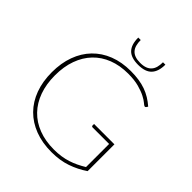

<svg xmlns="http://www.w3.org/2000/svg" viewBox="-239 -1051 1216 1216"><g transform="rotate(45 369.0 -443.0)"><path d="M668 -69Q616 -33.5 556 -12.8Q496 8 420.5 8Q338 8 272 -17.2Q206 -42.5 159.8 -89.2Q113.5 -136 89 -202.5Q64.5 -269 64.5 -351.5Q64.5 -434 88.8 -500.2Q113 -566.5 158.5 -613.5Q204 -660.5 268.5 -685.8Q333 -711 413.5 -711Q453 -711 486.2 -706Q519.5 -701 548 -690.8Q576.5 -680.5 601.8 -665Q627 -649.5 650.5 -629L643.5 -618.5Q639.5 -612.5 632 -614.5Q627 -616 613.8 -627.5Q600.5 -639 575 -652.2Q549.5 -665.5 509.8 -676.5Q470 -687.5 413 -687.5Q339.5 -687.5 280.2 -664.5Q221 -641.5 179.2 -598Q137.5 -554.5 115 -492.2Q92.5 -430 92.5 -351.5Q92.5 -273.5 115 -211Q137.5 -148.5 179.8 -104.8Q222 -61 282.8 -37.8Q343.5 -14.5 420 -14.5Q454.5 -14.5 484.2 -19Q514 -23.5 540.5 -32Q567 -40.5 592 -52.5Q617 -64.5 642.5 -80V-287H494Q490.5 -287 488 -289.5Q485.5 -292 485.5 -295V-309H668ZM418 -771Q354.5 -771 325.5 -801.2Q296.5 -831.5 296.5 -894H318.5Q318.5 -869 323.8 -849.5Q329 -830 340.8 -816.5Q352.5 -803 371.5 -796Q390.5 -789 418 -789Q445.5 -789 464.5 -796Q483.5 -803 495.5 -816.5Q507.5 -830 512.8 -849.5Q518 -869 518 -894H539.5Q539.5 -833 510.5 -802Q481.5 -771 418 -771Z"/></g></svg>

Font: Lato Thin
Style: Regular
Weight: 200
Designer: Lukasz Dziedzic
Foundry: tyPoland Lukasz Dziedzic
Version: Version 2.007; 2014-02-27